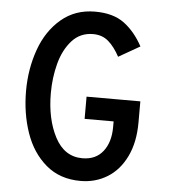

<svg xmlns="http://www.w3.org/2000/svg" viewBox="-52 -759 720 818"><g transform="rotate(5 308.0 -350.0)"><path d="M58 -350Q58 -444 87.5 -527Q117 -610 177 -661Q237 -712 322 -712Q400 -712 447 -677Q494 -642 527 -581L436 -529Q414 -570 387.5 -593Q361 -616 322 -616Q267 -616 231.5 -576.5Q196 -537 180 -476.5Q164 -416 164 -350Q164 -239 204.5 -162Q245 -85 322 -85Q379 -85 410 -124.5Q441 -164 441 -229V-253H317V-348H547V-258Q547 -173 517.5 -112Q488 -51 437 -19.5Q386 12 322 12Q234 12 174.5 -38.5Q115 -89 86.5 -171.5Q58 -254 58 -350Z"/></g></svg>

Font: Overpass Mono Light
Style: Bold
Weight: 600
Monospace: yes
Designer: Delve Withrington, Dave Bailey
Foundry: Delve Fonts
Version: Version 1.000;DELV;Overpass